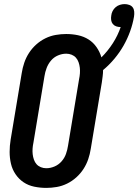

<svg xmlns="http://www.w3.org/2000/svg" viewBox="-20 -909 675 937"><path d="M206 8Q176 8 147 2Q118 -4 95 -19.5Q72 -35 56 -58.5Q40 -82 33.5 -110Q27 -138 27 -167.5Q27 -197 32 -228L86 -552Q90 -578 98.5 -603Q107 -628 121.5 -650.5Q136 -673 156.5 -691.5Q177 -710 201.5 -722Q226 -734 252 -738.5Q278 -743 303 -743Q333 -743 361 -737Q389 -731 412 -716.5Q435 -702 451 -679Q467 -656 475 -629Q507 -661 531 -698.5Q555 -736 569 -777H568Q557 -777 547 -780.5Q537 -784 530.5 -792Q524 -800 522.5 -811Q521 -822 523 -833Q524 -844 529.5 -855Q535 -866 544.5 -874Q554 -882 565.5 -885.5Q577 -889 588 -889Q600 -889 611 -885Q622 -881 628 -872.5Q634 -864 635 -852Q636 -840 634 -828Q628 -792 615 -756Q602 -720 583 -686.5Q564 -653 538.5 -622.5Q513 -592 483 -567Q483 -552 481 -537Q479 -522 477 -507L423 -183Q419 -157 410.5 -132Q402 -107 387.5 -84.5Q373 -62 352.5 -43.5Q332 -25 307.5 -13Q283 -1 257 3.5Q231 8 206 8ZM206 -88Q226 -88 246 -96.5Q266 -105 280.5 -121.5Q295 -138 302 -158Q309 -178 312 -198L366 -523Q369 -537 370 -551Q371 -565 369.5 -578.5Q368 -592 363.5 -605Q359 -618 350.5 -627.5Q342 -637 329.5 -642Q317 -647 303 -647Q283 -647 263 -638.5Q243 -630 229 -613.5Q215 -597 207.5 -577Q200 -557 197 -537L143 -212Q140 -198 139 -184Q138 -170 139.5 -156.5Q141 -143 145.5 -130Q150 -117 158.5 -107.5Q167 -98 179.5 -93Q192 -88 206 -88Z"/></svg>

Font: Iosevka
Style: Bold Italic
Weight: 700
Italic angle: -9°
Monospace: yes
Designer: Belleve Invis
Foundry: Belleve Invis
Version: Version 32.5.0; ttfautohint (v1.8.4)